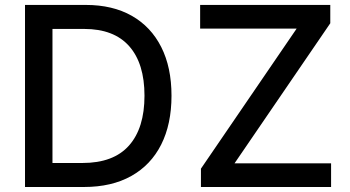

<svg xmlns="http://www.w3.org/2000/svg" viewBox="-20 -747 1400 767"><path d="M315.3 0H79.9V-727.3H322.8Q430 -727.3 506.6 -683.8Q583.1 -640.3 624.1 -559.1Q665.1 -478 665.1 -364.7Q665.1 -251.1 623.9 -169.4Q582.7 -87.7 504.4 -43.9Q426.1 0 315.3 0ZM309.3 -95.9Q433.6 -95.9 495.4 -165.7Q557.2 -235.4 557.2 -364.7Q557.2 -493.3 496.3 -562.3Q435.4 -631.4 316.1 -631.4H189.6V-95.9ZM1302.6 0H782.7V-73.2L1165.1 -632.8H779.5V-727.3H1299.4V-654.1L916.9 -94.5H1302.6Z"/></svg>

Font: Linik Sans Medium
Style: Regular
Weight: 500
Designer: Rasmus Andersson (font), Cristiano Sobral (main changes)
Foundry: rsms
Version: Version 3.018;June 1, 2022;FontCreator 14.0.0.2814 64-bit; t